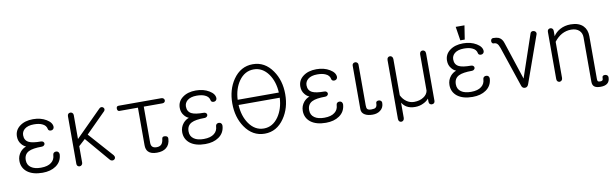

<svg xmlns="http://www.w3.org/2000/svg" viewBox="-51 -1268 6249 1960"><g transform="rotate(-10 3073.5 -288.5)"><path d="M286.1 -539.1Q201.2 -539.1 147.5 -498Q94.7 -458 94.7 -392.6Q94.7 -344.7 123 -311.5Q141.6 -288.1 168.9 -276.4Q135.7 -265.6 109.4 -235.4Q76.2 -195.3 76.2 -143.6Q76.2 -71.3 131.8 -27.3Q189.5 16.6 289.1 16.6Q374 16.6 428.7 -21.5Q488.3 -62.5 493.2 -137.7Q493.2 -154.3 483.4 -164.1Q474.6 -172.9 460.9 -172.9Q448.2 -172.9 438.5 -166Q427.7 -157.2 427.7 -143.6Q425.8 -94.7 390.6 -67.4Q353.5 -37.1 282.2 -37.1Q216.8 -37.1 180.7 -62.5Q141.6 -88.9 141.6 -139.6Q141.6 -201.2 190.4 -225.6Q232.4 -247.1 327.1 -247.1Q341.8 -247.1 350.6 -255.9Q359.4 -263.7 359.4 -274.4Q359.4 -285.2 350.6 -293Q341.8 -300.8 327.1 -300.8Q240.2 -300.8 203.1 -319.3Q159.2 -340.8 159.2 -394.5Q159.2 -431.6 188.5 -457Q222.7 -485.4 286.1 -485.4Q337.9 -485.4 370.1 -470.7Q412.1 -453.1 418.9 -412.1Q419.9 -403.3 429.7 -397.5Q438.5 -392.6 450.2 -393.6Q462.9 -394.5 470.7 -402.3Q479.5 -410.2 480.5 -423.8Q480.5 -469.7 423.8 -503.9Q366.2 -539.1 286.1 -539.1Z M643.6 -506.8V-12.7Q643.6 1 652.3 9.8Q661.1 17.6 673.8 17.6Q685.5 17.6 694.3 8.8Q704.1 0 704.1 -14.6V-185.5L772.5 -248L985.4 2Q994.1 14.6 1008.8 16.6Q1020.5 18.6 1031.2 11.7Q1042 4.9 1043 -6.8Q1044.9 -20.5 1034.2 -34.2L809.6 -287.1L1016.6 -494.1Q1024.4 -503.9 1023.4 -514.6Q1022.5 -524.4 1013.7 -532.2Q1005.9 -539.1 995.1 -539.1Q982.4 -539.1 972.7 -528.3L704.1 -259.8V-507.8Q704.1 -522.5 694.3 -531.2Q685.5 -539.1 673.8 -539.1Q661.1 -539.1 652.3 -531.2Q643.6 -522.5 643.6 -506.8Z M1615.2 -522.5H1171.9Q1147.5 -522.5 1148.4 -496.1Q1149.4 -468.8 1171.9 -468.8H1362.3V-80.1Q1362.3 -35.2 1384.8 -11.7Q1412.1 17.6 1474.6 17.6Q1537.1 17.6 1571.3 -10.7Q1610.4 -41 1613.3 -103.5Q1615.2 -129.9 1584 -133.8Q1553.7 -137.7 1551.8 -112.3Q1547.9 -76.2 1532.2 -57.6Q1514.6 -38.1 1481.4 -38.1Q1448.2 -38.1 1434.6 -54.7Q1422.9 -68.4 1422.9 -94.7V-468.8H1615.2Q1630.9 -468.8 1638.7 -477.5Q1646.5 -485.4 1645.5 -496.1Q1645.5 -506.8 1636.7 -514.6Q1627.9 -522.5 1615.2 -522.5Z M1973.6 -539.1Q1888.7 -539.1 1835 -498Q1782.2 -458 1782.2 -392.6Q1782.2 -344.7 1810.5 -311.5Q1829.1 -288.1 1856.4 -276.4Q1823.2 -265.6 1796.9 -235.4Q1763.7 -195.3 1763.7 -143.6Q1763.7 -71.3 1819.3 -27.3Q1877 16.6 1976.6 16.6Q2061.5 16.6 2116.2 -21.5Q2175.8 -62.5 2180.7 -137.7Q2180.7 -154.3 2170.9 -164.1Q2162.1 -172.9 2148.4 -172.9Q2135.7 -172.9 2126 -166Q2115.2 -157.2 2115.2 -143.6Q2113.3 -94.7 2078.1 -67.4Q2041 -37.1 1969.7 -37.1Q1904.3 -37.1 1868.2 -62.5Q1829.1 -88.9 1829.1 -139.6Q1829.1 -201.2 1877.9 -225.6Q1919.9 -247.1 2014.6 -247.1Q2029.3 -247.1 2038.1 -255.9Q2046.9 -263.7 2046.9 -274.4Q2046.9 -285.2 2038.1 -293Q2029.3 -300.8 2014.6 -300.8Q1927.7 -300.8 1890.6 -319.3Q1846.7 -340.8 1846.7 -394.5Q1846.7 -431.6 1876 -457Q1910.2 -485.4 1973.6 -485.4Q2025.4 -485.4 2057.6 -470.7Q2099.6 -453.1 2106.4 -412.1Q2107.4 -403.3 2117.2 -397.5Q2126 -392.6 2137.7 -393.6Q2150.4 -394.5 2158.2 -402.3Q2167 -410.2 2168 -423.8Q2168 -469.7 2111.3 -503.9Q2053.7 -539.1 1973.6 -539.1Z M2378.9 -317.4H2805.7Q2799.8 -203.1 2745.1 -123Q2684.6 -36.1 2592.8 -36.1Q2500 -36.1 2439.5 -123Q2384.8 -202.1 2378.9 -317.4ZM2805.7 -371.1H2378.9Q2384.8 -485.4 2439.5 -563.5Q2500 -648.4 2592.8 -648.4Q2684.6 -648.4 2745.1 -563.5Q2799.8 -485.4 2805.7 -371.1ZM2592.8 -702.1Q2466.8 -702.1 2388.7 -588.9Q2318.4 -486.3 2318.4 -343.8Q2318.4 -200.2 2388.7 -96.7Q2466.8 17.6 2592.8 17.6Q2717.8 17.6 2795.9 -96.7Q2867.2 -200.2 2867.2 -343.8Q2867.2 -486.3 2795.9 -588.9Q2717.8 -702.1 2592.8 -702.1Z M3223.6 -539.1Q3138.7 -539.1 3085 -498Q3032.2 -458 3032.2 -392.6Q3032.2 -344.7 3060.5 -311.5Q3079.1 -288.1 3106.4 -276.4Q3073.2 -265.6 3046.9 -235.4Q3013.7 -195.3 3013.7 -143.6Q3013.7 -71.3 3069.3 -27.3Q3127 16.6 3226.6 16.6Q3311.5 16.6 3366.2 -21.5Q3425.8 -62.5 3430.7 -137.7Q3430.7 -154.3 3420.9 -164.1Q3412.1 -172.9 3398.4 -172.9Q3385.7 -172.9 3376 -166Q3365.2 -157.2 3365.2 -143.6Q3363.3 -94.7 3328.1 -67.4Q3291 -37.1 3219.7 -37.1Q3154.3 -37.1 3118.2 -62.5Q3079.1 -88.9 3079.1 -139.6Q3079.1 -201.2 3127.9 -225.6Q3169.9 -247.1 3264.6 -247.1Q3279.3 -247.1 3288.1 -255.9Q3296.9 -263.7 3296.9 -274.4Q3296.9 -285.2 3288.1 -293Q3279.3 -300.8 3264.6 -300.8Q3177.7 -300.8 3140.6 -319.3Q3096.7 -340.8 3096.7 -394.5Q3096.7 -431.6 3126 -457Q3160.2 -485.4 3223.6 -485.4Q3275.4 -485.4 3307.6 -470.7Q3349.6 -453.1 3356.4 -412.1Q3357.4 -403.3 3367.2 -397.5Q3376 -392.6 3387.7 -393.6Q3400.4 -394.5 3408.2 -402.3Q3417 -410.2 3418 -423.8Q3418 -469.7 3361.3 -503.9Q3303.7 -539.1 3223.6 -539.1Z M3766.6 -93.8Q3766.6 -57.6 3751 -46.9Q3740.2 -37.1 3707 -37.1Q3673.8 -37.1 3664.1 -50.8Q3656.2 -60.5 3656.2 -88.9V-510.7Q3656.2 -524.4 3646.5 -532.2Q3637.7 -540 3626 -540Q3613.3 -540 3604.5 -532.2Q3595.7 -524.4 3595.7 -510.7V-59.6Q3595.7 -19.5 3630.9 0Q3661.1 17.6 3710.9 17.6Q3758.8 17.6 3790 -6.8Q3827.1 -34.2 3827.1 -85Q3827.1 -98.6 3817.4 -106.4Q3808.6 -113.3 3796.9 -114.3Q3784.2 -115.2 3775.4 -109.4Q3766.6 -104.5 3766.6 -93.8Z M4016.6 105.5V-52.7Q4036.1 -21.5 4064.5 -4.9Q4099.6 15.6 4151.4 15.6Q4198.2 15.6 4237.3 -3.9Q4271.5 -19.5 4293.9 -45.9V-11.7Q4293.9 2 4302.7 10.7Q4311.5 18.6 4324.2 18.6Q4336.9 18.6 4345.7 11.7Q4355.5 2.9 4355.5 -10.7V-502.9Q4355.5 -520.5 4345.7 -530.3Q4336.9 -539.1 4324.2 -539.1Q4311.5 -539.1 4302.7 -530.3Q4293.9 -520.5 4293.9 -502.9V-127Q4286.1 -87.9 4248 -63.5Q4208 -37.1 4149.4 -37.1Q4107.4 -37.1 4071.3 -62.5Q4036.1 -87.9 4016.6 -128.9V-503.9Q4016.6 -520.5 4006.8 -530.3Q3998 -539.1 3986.3 -539.1Q3973.6 -539.1 3964.8 -530.3Q3956.1 -521.5 3956.1 -503.9V105.5Q3956.1 121.1 3964.8 130.9Q3973.6 139.6 3986.3 139.6Q3998 139.6 4006.8 130.9Q4016.6 121.1 4016.6 105.5Z M4744.1 -539.1Q4659.2 -539.1 4605.5 -498Q4552.7 -458 4552.7 -392.6Q4552.7 -344.7 4581.1 -311.5Q4599.6 -288.1 4627 -276.4Q4593.8 -265.6 4567.4 -235.4Q4534.2 -195.3 4534.2 -143.6Q4534.2 -71.3 4589.8 -27.3Q4647.5 16.6 4747.1 16.6Q4832 16.6 4886.7 -21.5Q4946.3 -62.5 4951.2 -137.7Q4951.2 -154.3 4941.4 -164.1Q4932.6 -171.9 4918.9 -171.9Q4906.2 -172.9 4896.5 -165Q4885.7 -157.2 4885.7 -143.6Q4883.8 -94.7 4848.6 -67.4Q4811.5 -37.1 4740.2 -37.1Q4674.8 -37.1 4638.7 -62.5Q4599.6 -88.9 4599.6 -139.6Q4599.6 -201.2 4648.4 -225.6Q4690.4 -247.1 4785.2 -247.1Q4799.8 -247.1 4808.6 -255.9Q4817.4 -263.7 4817.4 -274.4Q4817.4 -285.2 4808.6 -293Q4799.8 -300.8 4785.2 -300.8Q4698.2 -300.8 4661.1 -319.3Q4617.2 -340.8 4617.2 -394.5Q4617.2 -431.6 4646.5 -457Q4680.7 -485.4 4744.1 -485.4Q4795.9 -485.4 4828.1 -470.7Q4870.1 -453.1 4877 -412.1Q4877.9 -403.3 4887.7 -397.5Q4896.5 -392.6 4908.2 -393.6Q4920.9 -394.5 4928.7 -402.3Q4937.5 -410.2 4938.5 -423.8Q4938.5 -469.7 4881.8 -503.9Q4824.2 -539.1 4744.1 -539.1ZM4791 -717.8H4700.2L4722.7 -574.2H4768.6Z M5252 -14.6Q5260.7 17.6 5289.1 17.6Q5316.4 17.6 5327.1 -14.6L5501 -502.9Q5503.9 -514.6 5497.1 -524.4Q5491.2 -533.2 5479.5 -537.1Q5466.8 -541 5457 -537.1Q5445.3 -533.2 5441.4 -520.5L5291 -78.1L5162.1 -469.7Q5148.4 -514.6 5113.3 -530.3Q5091.8 -539.1 5056.6 -539.1Q5044.9 -539.1 5038.1 -531.2Q5032.2 -523.4 5031.2 -511.7Q5031.2 -501 5036.1 -493.2Q5042 -484.4 5050.8 -484.4Q5073.2 -485.4 5086.9 -473.6Q5101.6 -460.9 5113.3 -426.8Z M5618.2 -504.9V-14.6Q5618.2 1 5627 9.8Q5635.7 18.6 5648.4 18.6Q5660.2 17.6 5668.9 9.8Q5678.7 0 5678.7 -15.6V-390.6Q5713.9 -436.5 5757.8 -460.9Q5803.7 -485.4 5854.5 -485.4Q5908.2 -485.4 5938.5 -457Q5966.8 -429.7 5966.8 -386.7V10.7V9.8V74.2Q5966.8 109.4 5986.3 125Q6005.9 141.6 6052.7 141.6Q6097.7 141.6 6122.1 122.1Q6147.5 101.6 6147.5 59.6Q6147.5 45.9 6137.7 38.1Q6128.9 31.2 6117.2 30.3Q6104.5 29.3 6095.7 34.2Q6086.9 40 6086.9 49.8Q6086.9 73.2 6080.1 80.1Q6074.2 86.9 6055.7 86.9Q6037.1 86.9 6031.2 78.1Q6027.3 71.3 6027.3 52.7V9.8V-257.8V-386.7Q6027.3 -454.1 5988.3 -494.1Q5944.3 -539.1 5858.4 -539.1Q5797.9 -539.1 5749 -512.7Q5704.1 -488.3 5678.7 -448.2V-504.9Q5678.7 -519.5 5668.9 -528.3Q5660.2 -536.1 5648.4 -536.1Q5635.7 -536.1 5627 -528.3Q5618.2 -519.5 5618.2 -504.9ZM6027.3 9.8V-257.8Z"/></g></svg>

Font: Gulim
Style: Regular
Weight: 400
Version: Version 2.21